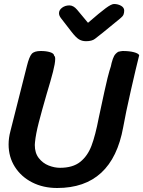

<svg xmlns="http://www.w3.org/2000/svg" viewBox="-20 -919 716 960"><path d="M336 -762 285 -828Q275 -841 275 -853Q275 -869 290.5 -880.5Q306 -892 327 -892Q347 -892 365 -871L420 -805Q480 -857 508.5 -878Q537 -899 550 -899Q570 -899 585.5 -890Q601 -881 601 -866Q601 -855 597.5 -846Q594 -837 580 -826L558 -808Q483 -746 455 -725Q440 -713 410 -713Q390 -713 374.5 -722.5Q359 -732 336 -762ZM184 -664Q211 -664 230.5 -658Q250 -652 251 -640Q256 -637 256 -624Q256 -603 245 -560Q234 -517 213 -448Q189 -365 174 -307Q159 -249 155 -208L154 -194Q154 -154 174 -128.5Q194 -103 223 -91.5Q252 -80 280 -80Q344 -80 381 -109.5Q418 -139 437.5 -190.5Q457 -242 474 -331Q483 -376 502 -461Q521 -546 527 -564Q536 -590 538 -604Q544 -627 550.5 -639Q557 -651 571 -660Q575 -661 582 -662.5Q589 -664 593 -664Q627 -664 649.5 -658Q672 -652 676 -643Q661 -584 634.5 -467.5Q608 -351 596 -283Q541 21 266 21Q196 21 141 -7Q86 -35 54.5 -84.5Q23 -134 23 -197Q23 -229 32 -263L115 -591Q126 -635 138.5 -649.5Q151 -664 184 -664Z"/></svg>

Font: Sriracha
Style: Regular
Weight: 400
Designer: Suppakit Chalermlarp
Version: Version 1.002g